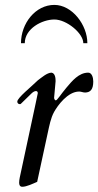

<svg xmlns="http://www.w3.org/2000/svg" viewBox="-20 -729 391 764"><path d="M127.9 -5.4 169.9 -199.7C176.3 -228.5 181.6 -258.8 195.3 -283.7C209.5 -309.1 249.5 -364.7 294.9 -364.7C303.2 -364.7 310.1 -360.8 318.8 -360.8C339.4 -361.3 351.1 -372.6 351.1 -404.8C351.1 -420.9 345.2 -439.9 331.1 -439.9C293.9 -439.9 267.1 -407.2 244.1 -379.9C222.7 -354.5 207.5 -329.6 202.1 -329.6C198.2 -329.6 195.3 -335.9 195.3 -339.8L201.2 -405.8C201.2 -416.5 200.2 -437.5 185.1 -439.9C167 -439.9 144.5 -419.4 130.9 -409.7C106.4 -385.3 48.8 -339.8 48.8 -324.7C48.8 -318.4 53.2 -314.5 59.6 -314.5C61.5 -314.5 62.5 -315.4 64 -316.9L105 -356.9C109.9 -361.8 117.2 -366.7 123 -366.7C127.4 -366.7 130.4 -363.8 130.4 -358.4C130.4 -357.4 130.4 -356.4 58.6 -22.5C57.1 -15.1 56.2 -7.8 56.2 -2C56.2 6.8 59.1 14.2 68.8 14.2C85.9 14.2 111.8 1.5 127.9 -5.4ZM196.3 -709.5C121.1 -709.5 63.5 -636.2 63.5 -557.1H78.6C78.6 -615.2 147.5 -651.4 196.3 -651.4C245.1 -651.4 311.5 -596.7 311.5 -557.1H327.6C327.6 -629.9 267.1 -709.5 196.3 -709.5Z"/></svg>

Font: Cardo
Style: Italic
Weight: 400
Designer: David J. Perry
Foundry: David J. Perry
Version: Version 0.99